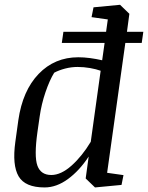

<svg xmlns="http://www.w3.org/2000/svg" viewBox="-20 -783 627 813"><path d="M248.5 -648.4H429.2L436.5 -700.7L367.7 -710.4L376 -752L488.3 -762.7L527.8 -724.6L517.6 -648.4H586.9L580.1 -601.1H510.7L433.6 -51.3L502.9 -41.5L494.6 0L382.3 10.7L342.8 -27.3L355.5 -120.1Q316.4 -60.5 267.8 -24.9Q219.2 10.7 168.9 10.7Q86.4 10.7 58.8 -36.4Q31.2 -83.5 44.9 -182.1L57.6 -273.9Q75.7 -399.4 143.6 -470Q211.4 -540.5 311.5 -540.5Q335.4 -540.5 361.1 -537.1Q386.7 -533.7 412.6 -527.8L422.9 -601.1H241.7ZM138.7 -225.1Q124 -121.1 138.4 -81.5Q152.8 -42 197.3 -42Q238.3 -42 283 -81.8Q327.6 -121.6 364.3 -182.6L406.2 -483.4Q387.7 -490.2 361.1 -494.9Q334.5 -499.5 308.6 -499.5Q282.2 -499.5 255.9 -492.7Q229.5 -485.8 209.5 -475.1Q189.9 -443.4 172.6 -392.6Q155.3 -341.8 147.9 -289.1Z"/></svg>

Font: Noticia Text
Style: Italic
Weight: 400
Italic angle: -8°
Designer: JM Sole
Foundry: JM Sole
Version: Version 1.003